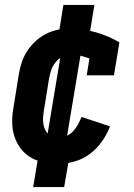

<svg xmlns="http://www.w3.org/2000/svg" viewBox="-20 -653 540 775"><path d="M216 8Q193 8 171 5Q149 2 129 -5.5Q109 -13 92 -25.5Q75 -38 62.5 -55Q50 -72 42 -92Q34 -112 31 -134Q28 -156 29.5 -178.5Q31 -201 35 -223L56 -353Q60 -378 68 -402Q76 -426 90.5 -448Q105 -470 125 -488Q145 -506 168.5 -517.5Q192 -529 216.5 -533.5Q241 -538 266 -538Q293 -538 319 -533.5Q345 -529 369 -522Q393 -515 416.5 -505Q440 -495 462 -482L440 -349H330L341 -417Q324 -423 306 -428Q288 -433 269 -433Q251 -433 234 -425Q217 -417 205 -402.5Q193 -388 187 -371Q181 -354 178 -336L157 -206Q155 -194 154 -181.5Q153 -169 154.5 -156.5Q156 -144 160.5 -133Q165 -122 173 -113.5Q181 -105 192.5 -101Q204 -97 216 -97Q232 -97 248 -104Q264 -111 275.5 -123.5Q287 -136 295 -151Q303 -166 309 -181L424 -143Q412 -111 391.5 -82Q371 -53 343 -32Q315 -11 282 -1.5Q249 8 216 8ZM114 102 141 -61 163 -58 233 -478H273L212 -486L236 -633H361L334 -469L312 -472L242 -52H202L264 -44L239 102Z"/></svg>

Font: Iosevka Slab Extrabold
Style: Italic
Weight: 800
Italic angle: -9°
Monospace: yes
Designer: Belleve Invis
Foundry: Belleve Invis
Version: Version 11.1.0; ttfautohint (v1.8.3)